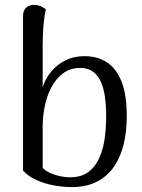

<svg xmlns="http://www.w3.org/2000/svg" viewBox="-20 -750 581 783"><path d="M272 13Q239 13 202 6.5Q165 0 131.5 -14.5Q98 -29 74 -54V-686Q74 -707 86.5 -718.5Q99 -730 118 -730Q136 -730 148.5 -723.5Q161 -717 167 -712Q162 -691 159 -663Q156 -635 155 -609Q154 -583 154 -566V-395Q166 -431 190 -459.5Q214 -488 248 -504.5Q282 -521 324 -521Q378 -521 416.5 -495.5Q455 -470 476 -416.5Q497 -363 497 -276Q497 -215 484.5 -162.5Q472 -110 445 -70.5Q418 -31 375 -9Q332 13 272 13ZM269 -27Q315 -28 343 -50.5Q371 -73 386.5 -109.5Q402 -146 407.5 -189.5Q413 -233 413 -276Q413 -379 386.5 -426Q360 -473 309 -473Q266 -473 236.5 -450.5Q207 -428 188.5 -392Q170 -356 162 -314Q154 -272 154 -233V-66Q163 -55 181.5 -46Q200 -37 223 -32Q246 -27 269 -27Z"/></svg>

Font: Arima
Style: Regular
Weight: 400
Designer: Joana Correia and Natanael Gama
Foundry: NDISCOVER
Version: Version 1.101;gftools[0.9.23]